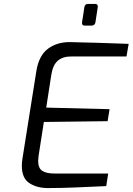

<svg xmlns="http://www.w3.org/2000/svg" viewBox="-20 -950 674 976"><path d="M91 -107Q91 -124 94 -143L165 -590Q178 -668 223.5 -702Q269 -736 334 -736Q478 -733 634 -727L623 -663H342Q299 -663 274 -641.5Q249 -620 241 -571L215 -403L537 -395L527 -334L203 -330L176 -157Q174 -139 174 -132Q174 -95 195 -81.5Q216 -68 256 -68H530L520 -4L452 -1Q432 0 360 3Q288 6 223 6Q168 6 129.5 -19Q91 -44 91 -107ZM397 -833V-836L409 -914Q412 -930 427 -930H464Q477 -930 477 -917V-914L465 -836Q464 -829 459 -824.5Q454 -820 447 -820H410Q397 -820 397 -833Z"/></svg>

Font: Exo
Style: Italic
Weight: 400
Italic angle: -9°
Designer: Natanael Gama
Foundry: Natanael Gama
Version: Version 1.500; ttfautohint (v1.6)